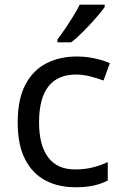

<svg xmlns="http://www.w3.org/2000/svg" viewBox="-20 -786 520 816"><path d="M299.8 9.8Q228 9.8 173.1 -19Q118.2 -47.9 86.7 -108.9Q55.2 -169.9 55.2 -265.1Q55.2 -363.8 87.6 -425.8Q120.1 -487.8 177 -516.8Q233.9 -545.9 306.2 -545.9Q346.2 -545.9 384.5 -537.4Q422.9 -528.8 446.8 -517.1L419.9 -443.8Q396 -453.1 364 -461.2Q332 -469.2 304.2 -469.2Q146 -469.2 146 -266.1Q146 -168.9 184.6 -117.4Q223.1 -65.9 298.8 -65.9Q341.8 -65.9 376 -75Q410.2 -84 438 -97.2V-19Q411.1 -4.9 378.7 2.4Q346.2 9.8 299.8 9.8ZM424.8 -766.1V-755.9Q412.1 -737.8 387.5 -709.5Q362.8 -681.2 334.5 -652.6Q306.2 -624 282.2 -606H224.1V-618.2Q237.8 -636.2 255.9 -662.6Q273.9 -689 291 -716.6Q308.1 -744.1 318.8 -766.1Z"/></svg>

Font: Defago Noto Sans
Style: Regular
Weight: 400
Designer: John M. Durdin
Foundry: Lao IT Dev Co., Ltd.
Version: Version 1.000 2007 initial release